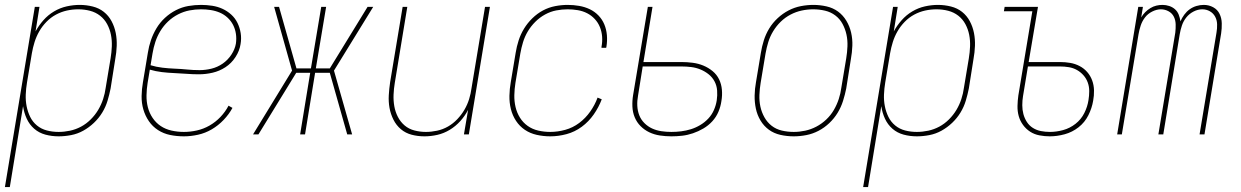

<svg xmlns="http://www.w3.org/2000/svg" viewBox="-40 -548 5060 783"><path d="M-20 215 102 -520H121L105 -420Q118 -444 137 -465.5Q156 -487 180.5 -501.5Q205 -516 232 -522Q259 -528 285 -528Q312 -528 338 -521.5Q364 -515 383.5 -499.5Q403 -484 415 -461.5Q427 -439 432 -413.5Q437 -388 436 -361Q435 -334 430 -307L411 -187Q406 -162 398.5 -137Q391 -112 377 -89Q363 -66 343 -47Q323 -28 299.5 -15Q276 -2 250 3Q224 8 199 8Q171 8 145 1Q119 -6 99.5 -23Q80 -40 69 -64Q58 -88 54 -115L0 215ZM199 -10Q222 -10 245.5 -15Q269 -20 290.5 -31.5Q312 -43 330 -61Q348 -79 360.5 -100Q373 -121 380.5 -144Q388 -167 391 -190L411 -310Q415 -334 416 -358.5Q417 -383 412.5 -406Q408 -429 397 -449.5Q386 -470 368 -484Q350 -498 327 -504Q304 -510 279 -510Q256 -510 233 -505Q210 -500 188.5 -488.5Q167 -477 149.5 -459Q132 -441 120 -420Q108 -399 101 -376.5Q94 -354 90 -331L70 -211Q66 -187 65 -162.5Q64 -138 68.5 -115Q73 -92 83 -71.5Q93 -51 110.5 -36.5Q128 -22 151 -16Q174 -10 199 -10Z M710 8Q681 8 654 2.5Q627 -3 604.5 -17.5Q582 -32 567 -54Q552 -76 544.5 -102Q537 -128 537.5 -156.5Q538 -185 543 -213L563 -333Q567 -359 575.5 -384Q584 -409 598 -432.5Q612 -456 632.5 -475Q653 -494 677.5 -506.5Q702 -519 728 -523.5Q754 -528 780 -528Q803 -528 825.5 -524.5Q848 -521 867.5 -512Q887 -503 903 -488.5Q919 -474 928.5 -454.5Q938 -435 941.5 -413Q945 -391 941 -368Q937 -341 920.5 -315.5Q904 -290 879.5 -274Q855 -258 827 -251.5Q799 -245 771 -245Q746 -245 720.5 -247Q695 -249 670 -250Q645 -251 620 -254Q595 -257 571 -264L562 -210Q558 -185 557.5 -159.5Q557 -134 563 -110.5Q569 -87 582.5 -67Q596 -47 615.5 -34Q635 -21 659.5 -15.5Q684 -10 710 -10Q736 -10 763 -16Q790 -22 814.5 -36Q839 -50 859 -71Q879 -92 892 -117L908 -108Q894 -82 872 -59Q850 -36 823.5 -20.5Q797 -5 767.5 1.5Q738 8 710 8ZM774 -262Q798 -262 822.5 -268Q847 -274 868 -288.5Q889 -303 903.5 -325Q918 -347 922 -370Q925 -391 922 -410.5Q919 -430 910.5 -446.5Q902 -463 888 -476Q874 -489 856.5 -496.5Q839 -504 819.5 -507Q800 -510 780 -510Q756 -510 732.5 -505.5Q709 -501 686.5 -489.5Q664 -478 645.5 -460.5Q627 -443 614 -421.5Q601 -400 593.5 -377Q586 -354 582 -330L574 -282Q597 -275 622 -272Q647 -269 672.5 -268Q698 -267 723 -264.5Q748 -262 774 -262Z M1014 0H992L1151 -260L1078 -520H1098L1169 -269H1228L1270 -520H1290L1248 -269H1305L1459 -520H1482L1322 -260L1396 0H1376L1305 -251H1245L1204 0H1184L1225 -251H1168Z M1691 8Q1664 8 1639 1.5Q1614 -5 1595 -21Q1576 -37 1564.5 -60Q1553 -83 1548.5 -108Q1544 -133 1545.5 -159.5Q1547 -186 1551 -213L1602 -520H1621L1570 -210Q1566 -186 1565 -162Q1564 -138 1568 -115Q1572 -92 1582.5 -71.5Q1593 -51 1610 -36.5Q1627 -22 1650 -16Q1673 -10 1697 -10Q1719 -10 1742.5 -15Q1766 -20 1787 -32Q1808 -44 1825 -62Q1842 -80 1854 -100.5Q1866 -121 1873 -143.5Q1880 -166 1883 -189L1938 -520H1958L1872 0H1852L1869 -100Q1856 -75 1837 -54Q1818 -33 1794 -18.5Q1770 -4 1743.5 2Q1717 8 1691 8Z M2204 8Q2176 8 2149 2Q2122 -4 2100.5 -18.5Q2079 -33 2064.5 -55Q2050 -77 2043.5 -103Q2037 -129 2037.5 -157Q2038 -185 2043 -213L2063 -333Q2067 -358 2075 -383Q2083 -408 2097 -431Q2111 -454 2131 -473.5Q2151 -493 2174.5 -505.5Q2198 -518 2224 -523Q2250 -528 2275 -528Q2299 -528 2322 -524Q2345 -520 2365 -510.5Q2385 -501 2400.5 -485Q2416 -469 2424.5 -448.5Q2433 -428 2435 -404.5Q2437 -381 2433 -357Q2433 -356 2432.5 -355Q2432 -354 2432 -353H2413Q2413 -354 2413 -355Q2413 -356 2413 -357Q2417 -378 2415.5 -398.5Q2414 -419 2406.5 -437.5Q2399 -456 2385.5 -470.5Q2372 -485 2354.5 -494Q2337 -503 2316.5 -506.5Q2296 -510 2275 -510Q2252 -510 2228.5 -505.5Q2205 -501 2183 -489Q2161 -477 2143 -459Q2125 -441 2112.5 -420Q2100 -399 2093 -376Q2086 -353 2082 -330L2062 -210Q2058 -185 2057.5 -160Q2057 -135 2062.5 -111.5Q2068 -88 2080.5 -68Q2093 -48 2112 -34.5Q2131 -21 2155 -15.5Q2179 -10 2204 -10Q2234 -10 2265 -18.5Q2296 -27 2322 -46.5Q2348 -66 2367 -93Q2386 -120 2397 -150L2414 -143Q2402 -111 2381.5 -81.5Q2361 -52 2332.5 -31Q2304 -10 2270.5 -1Q2237 8 2204 8Z M2698 8Q2674 8 2651 4.5Q2628 1 2608 -8.5Q2588 -18 2572.5 -33.5Q2557 -49 2548.5 -69.5Q2540 -90 2539 -113.5Q2538 -137 2542 -161L2602 -520H2621L2584 -295H2739Q2762 -295 2785 -292Q2808 -289 2828.5 -280.5Q2849 -272 2866 -258Q2883 -244 2892.5 -224.5Q2902 -205 2904 -182Q2906 -159 2902 -136Q2899 -114 2890 -92.5Q2881 -71 2865 -53.5Q2849 -36 2828.5 -24Q2808 -12 2786 -4.5Q2764 3 2742 5.5Q2720 8 2698 8ZM2698 -10Q2718 -10 2738 -12.5Q2758 -15 2777.5 -21Q2797 -27 2815.5 -38Q2834 -49 2848.5 -64.5Q2863 -80 2871.5 -99.5Q2880 -119 2883 -139Q2886 -159 2884.5 -179Q2883 -199 2874 -216Q2865 -233 2850 -245Q2835 -257 2817 -264.5Q2799 -272 2779.5 -274.5Q2760 -277 2739 -277H2581L2562 -158Q2558 -137 2559 -116.5Q2560 -96 2567 -78Q2574 -60 2588 -46Q2602 -32 2619.5 -24Q2637 -16 2657 -13Q2677 -10 2698 -10Z M3197 8Q3169 8 3142.5 2Q3116 -4 3095.5 -19Q3075 -34 3061.5 -56.5Q3048 -79 3042.5 -105Q3037 -131 3037.5 -158.5Q3038 -186 3043 -213L3063 -333Q3067 -358 3075 -383.5Q3083 -409 3097 -432Q3111 -455 3131.5 -474Q3152 -493 3176 -505.5Q3200 -518 3226 -523Q3252 -528 3277 -528Q3304 -528 3330.5 -522Q3357 -516 3377.5 -501Q3398 -486 3411.5 -463.5Q3425 -441 3431 -415Q3437 -389 3436 -361.5Q3435 -334 3430 -307L3411 -187Q3406 -162 3398 -136.5Q3390 -111 3376 -88Q3362 -65 3342 -46Q3322 -27 3298 -14.5Q3274 -2 3248 3Q3222 8 3197 8ZM3197 -10Q3220 -10 3243.5 -15Q3267 -20 3289 -31.5Q3311 -43 3329.5 -60.5Q3348 -78 3360.5 -99.5Q3373 -121 3380.5 -144Q3388 -167 3391 -190L3411 -310Q3415 -334 3416 -359Q3417 -384 3412 -407Q3407 -430 3396 -450.5Q3385 -471 3366.5 -485Q3348 -499 3324.5 -504.5Q3301 -510 3276 -510Q3253 -510 3229.5 -505Q3206 -500 3184 -488.5Q3162 -477 3144 -459.5Q3126 -442 3113 -420.5Q3100 -399 3093 -376Q3086 -353 3082 -330L3062 -210Q3058 -186 3057 -161Q3056 -136 3061 -113Q3066 -90 3077.5 -69.5Q3089 -49 3107 -35Q3125 -21 3148.5 -15.5Q3172 -10 3197 -10Z M3480 215 3602 -520H3621L3605 -420Q3618 -444 3637 -465.5Q3656 -487 3680.5 -501.5Q3705 -516 3732 -522Q3759 -528 3785 -528Q3812 -528 3838 -521.5Q3864 -515 3883.5 -499.5Q3903 -484 3915 -461.5Q3927 -439 3932 -413.5Q3937 -388 3936 -361Q3935 -334 3930 -307L3911 -187Q3906 -162 3898.5 -137Q3891 -112 3877 -89Q3863 -66 3843 -47Q3823 -28 3799.5 -15Q3776 -2 3750 3Q3724 8 3699 8Q3671 8 3645 1Q3619 -6 3599.5 -23Q3580 -40 3569 -64Q3558 -88 3554 -115L3500 215ZM3699 -10Q3722 -10 3745.5 -15Q3769 -20 3790.5 -31.5Q3812 -43 3830 -61Q3848 -79 3860.5 -100Q3873 -121 3880.5 -144Q3888 -167 3891 -190L3911 -310Q3915 -334 3916 -358.5Q3917 -383 3912.5 -406Q3908 -429 3897 -449.5Q3886 -470 3868 -484Q3850 -498 3827 -504Q3804 -510 3779 -510Q3756 -510 3733 -505Q3710 -500 3688.5 -488.5Q3667 -477 3649.5 -459Q3632 -441 3620 -420Q3608 -399 3601 -376.5Q3594 -354 3590 -331L3570 -211Q3566 -187 3565 -162.5Q3564 -138 3568.5 -115Q3573 -92 3583 -71.5Q3593 -51 3610.5 -36.5Q3628 -22 3651 -16Q3674 -10 3699 -10Z M4241 8Q4220 8 4199 4Q4178 0 4161 -11Q4144 -22 4132 -38.5Q4120 -55 4114.5 -74.5Q4109 -94 4109.5 -116Q4110 -138 4113 -159L4170 -502H4054L4057 -520H4193L4155 -295H4283Q4304 -295 4324.5 -291.5Q4345 -288 4363 -278.5Q4381 -269 4394 -254Q4407 -239 4414 -220Q4421 -201 4421.5 -179.5Q4422 -158 4418 -137Q4413 -107 4398.5 -78Q4384 -49 4358.5 -29Q4333 -9 4302 -0.5Q4271 8 4241 8ZM4242 -10Q4268 -10 4295.5 -17.5Q4323 -25 4346 -43Q4369 -61 4382 -87Q4395 -113 4399 -140Q4402 -158 4402 -176.5Q4402 -195 4396 -211.5Q4390 -228 4378.5 -241Q4367 -254 4352 -262.5Q4337 -271 4319 -274Q4301 -277 4283 -277H4152L4132 -156Q4129 -138 4129 -119Q4129 -100 4133.5 -83Q4138 -66 4147.5 -51Q4157 -36 4172 -26.5Q4187 -17 4205 -13.5Q4223 -10 4242 -10Z M4516 0 4602 -520H4621L4614 -477Q4621 -489 4630.5 -498.5Q4640 -508 4651.5 -515Q4663 -522 4675.5 -525Q4688 -528 4701 -528Q4715 -528 4728.5 -523.5Q4742 -519 4752 -510Q4762 -501 4767 -488Q4772 -475 4774 -461Q4780 -475 4789.5 -488Q4799 -501 4811.5 -510Q4824 -519 4839 -523.5Q4854 -528 4869 -528Q4890 -528 4907.5 -518.5Q4925 -509 4933.5 -491.5Q4942 -474 4942.5 -453Q4943 -432 4940 -412L4872 0H4852L4921 -415Q4924 -432 4923.5 -449Q4923 -466 4915.5 -480Q4908 -494 4894 -502Q4880 -510 4863 -510Q4845 -510 4827.5 -501Q4810 -492 4798 -477Q4786 -462 4780 -444Q4774 -426 4771 -408L4704 0H4684L4753 -415Q4755 -432 4754.5 -449Q4754 -466 4747 -480Q4740 -494 4725.5 -502Q4711 -510 4694 -510Q4677 -510 4659 -501Q4641 -492 4629.5 -477Q4618 -462 4612 -444Q4606 -426 4603 -408L4535 0Z"/></svg>

Font: Iosevka SS04 Thin
Style: Italic
Weight: 100
Italic angle: -9°
Monospace: yes
Designer: Belleve Invis
Foundry: Belleve Invis
Version: Version 19.0.0; ttfautohint (v1.8.4)